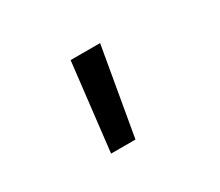

<svg xmlns="http://www.w3.org/2000/svg" viewBox="-72 -275 731 639"><g transform="rotate(-30 293.0 44.5)"><path d="M201.2 212.9 240.2 -124H353.5L294.9 212.9Z"/></g></svg>

Font: Cascadia Mono
Style: Regular
Weight: 400
Monospace: yes
Designer: Aaron Bell
Foundry: Saja Typeworks
Version: Version 2404.023